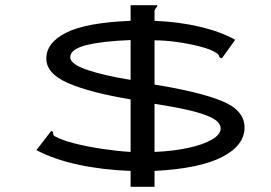

<svg xmlns="http://www.w3.org/2000/svg" viewBox="-20 -671 1040 738"><path d="M482 47V-14Q374 -18 281 -38Q188 -58 120 -94L177 -168Q185 -165 184.5 -158Q184 -151 191 -147Q218 -132 267.5 -119.5Q317 -107 374.5 -98.5Q432 -90 482 -87V-289Q326 -315 242 -351.5Q158 -388 158 -446Q158 -507 234.5 -545.5Q311 -584 482 -591V-651H583Q585 -650 585 -648Q585 -646 580.5 -641.5Q576 -637 574 -630V-591Q669 -587 749 -568Q829 -549 884 -518L833 -447Q823 -449 822 -455.5Q821 -462 811 -468Q789 -482 748 -492.5Q707 -503 660.5 -509.5Q614 -516 574 -516V-346Q747 -318 833.5 -282.5Q920 -247 920 -181Q920 -112 833.5 -67.5Q747 -23 574 -14V47ZM482 -364V-517Q374 -513 312 -497.5Q250 -482 250 -451Q250 -425 313.5 -403Q377 -381 482 -364ZM574 -87Q646 -90 703.5 -102.5Q761 -115 794.5 -134.5Q828 -154 828 -177Q828 -201 794.5 -218Q761 -235 703.5 -248Q646 -261 574 -272Z"/></svg>

Font: Inconsolata UltraExpanded Thin
Style: Regular
Weight: 100
Width: 9
Monospace: yes
Designer: Raph Levien, Cyreal, Brenton Simpson
Foundry: Raph Levien, Cyreal, Google
Version: Version 3.100; ttfautohint (v1.8.4.7-5d5b)